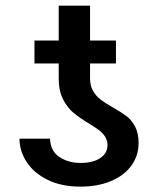

<svg xmlns="http://www.w3.org/2000/svg" viewBox="-20 -659 564 688"><path d="M297.9 -216.8Q263.7 -237.8 242.4 -255.6Q221.2 -273.4 205.8 -303.5Q190.4 -333.5 190.4 -377.9V-431.6H103.5V-513.7H190.4V-638.7H302.7V-513.7H395.5V-431.6H302.7V-378.9Q302.7 -351.6 313.7 -332.8Q324.7 -314 340.6 -302Q356.4 -290 383.8 -274.4Q414.1 -257.3 432.6 -243.4Q451.2 -229.5 463.9 -205.8Q476.6 -182.1 476.6 -146.5Q476.6 -101.1 450.7 -65.4Q424.8 -29.8 377.4 -10Q330.1 9.8 268.6 9.8Q200.2 9.8 150.6 -14.6Q101.1 -39.1 75.4 -78.6Q49.8 -118.2 49.8 -162.1H159.2Q161.1 -117.2 193.1 -96.2Q225.1 -75.2 268.6 -75.2Q314 -75.2 339.6 -92.8Q365.2 -110.4 365.2 -138.7Q365.2 -156.2 356.4 -169.7Q347.7 -183.1 334.2 -193.1Q320.8 -203.1 297.9 -216.8Z"/></svg>

Font: Pretendard Medium
Style: Regular
Weight: 500
Designer: Base glyphs from Inter by Rasmus Andersson; Hangeul glyphs from Noto Sans CJK(Source Han Sans) by Jang Soo-young and Kan
Foundry: Kil Hyung-jin
Version: Version 1.309